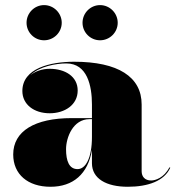

<svg xmlns="http://www.w3.org/2000/svg" viewBox="-20 -704 677 734"><path d="M295.5 -617C295.5 -580 325.5 -550 362.5 -550C399.5 -550 430 -580 430 -617C430 -654 399.5 -684.5 362.5 -684.5C325.5 -684.5 295.5 -654 295.5 -617ZM81.5 -617C81.5 -580 111.5 -550 148.5 -550C185.5 -550 216 -580 216 -617C216 -654 185.5 -684.5 148.5 -684.5C111.5 -684.5 81.5 -654 81.5 -617ZM254.5 -252.5C112.5 -252.5 30.5 -202.5 30.5 -113.5C30.5 -37.5 86.5 10 173 10C259.5 10 316.5 -39 331.5 -131V-80C331.5 -21 386.5 10 468.5 10C546.5 10 608.5 -12.5 631 -63L627.5 -64C607 -24 573.5 -14 558 -14C533.5 -14 521.5 -29 521.5 -49.5V-304.5C521.5 -410.5 431 -468 263.5 -468C172.5 -468 65.5 -443 65.5 -356C65.5 -305 109.5 -271 170 -271C227.5 -271 277 -303 277 -358C277 -412 228.5 -441 170 -441C141 -441 114.5 -431.5 95.5 -416C130.5 -450.5 194.5 -461.5 233.5 -461.5C313.5 -461.5 331.5 -376.5 331.5 -304.5V-252.5ZM276.5 -57.5C244.5 -57.5 232.5 -88.5 232.5 -133.5C232.5 -178 259 -248.5 322 -248.5H331.5V-180.5C331.5 -99 307 -57.5 276.5 -57.5Z"/></svg>

Font: Bodoni* 36pt Fatface
Style: Regular
Weight: 900
Version: Version 2.3